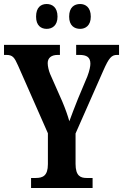

<svg xmlns="http://www.w3.org/2000/svg" viewBox="-20 -938 614 958"><path d="M380 -794C406 -794 433 -810 433 -855C433 -902 406 -918 380 -918C351 -918 325 -902 325 -855C325 -810 351 -794 380 -794ZM213 -794C240 -794 267 -810 267 -855C267 -902 240 -918 213 -918C185 -918 160 -902 160 -855C160 -810 185 -794 213 -794ZM135 0H442V-50H412C382 -50 357 -60 357 -120V-272L496 -587C523 -648 536 -664 564 -664H574V-714H360V-664H376C412 -664 431 -653 431 -620C431 -608 427 -586 416 -557L369 -445C352 -402 337 -364 326 -333C317 -364 307 -393 291 -431L230 -569C223 -586 218 -608 218 -623C218 -648 235 -664 268 -664H279V-714H0V-664H11C44 -664 52 -651 70 -611L219 -273V-119C219 -61 194 -50 158 -50H135Z"/></svg>

Font: Noto Serif Myanmar ExtraCondensed
Style: Bold
Weight: 700
Width: 2
Designer: Ben Mitchell and the Monotype Design Team
Foundry: Monotype Imaging Inc.
Version: Version 2.106